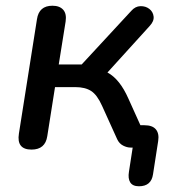

<svg xmlns="http://www.w3.org/2000/svg" viewBox="-20 -515 622 670"><path d="M465 135Q443 135 434.5 121.5Q426 108 430 84L443 0H436Q423 0 409.5 -7Q396 -14 389 -29L336 -146Q319 -184 298 -197.5Q277 -211 243 -211H172L145 -40Q138 7 90 7Q37 7 46 -49L109 -448Q116 -495 163 -495Q188 -495 200.5 -481Q213 -467 209 -440L185 -290H265L438 -477Q452 -493 470 -493.5Q488 -494 501 -484Q514 -474 516 -457.5Q518 -441 502 -424L355 -262Q398 -239 428 -171L470 -78H484Q512 -78 524 -63.5Q536 -49 532 -23L514 93Q508 135 465 135Z"/></svg>

Font: Nunito SemiBold
Style: Italic
Weight: 600
Italic angle: -9°
Designer: Vernon Adams
Foundry: Vernon Adams
Version: Version 3.601; ttfautohint (v1.8.2.53-6de2)